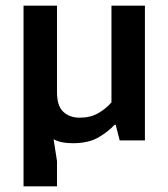

<svg xmlns="http://www.w3.org/2000/svg" viewBox="-20 -495 593 677"><path d="M373 -475H491V0H402L388 -55H384Q362 -31 327 -10.5Q292 10 236 10Q218 10 201 7Q184 4 169 -4L181 73V162H63V-475H181V-170Q181 -121 203.5 -100.5Q226 -80 261 -80Q298 -80 325.5 -95.5Q353 -111 373 -134Z"/></svg>

Font: Ek Mukta SemiBold
Style: Regular
Weight: 600
Designer: Girish Dalvi and Yashodeep Gholap
Foundry: Ek Type
Version: Version 2.538;PS 1.002;hotconv 16.6.51;makeotf.lib2.5.65220;